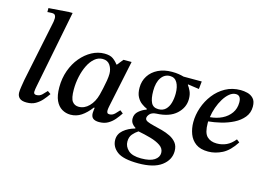

<svg xmlns="http://www.w3.org/2000/svg" viewBox="-116 -936 1953 1395"><g transform="rotate(15 860.5 -239.0)"><path d="M115 10Q78 10 61.5 -5.5Q45 -21 45 -47Q45 -65 49.5 -92.5Q54 -120 58 -144L153 -604Q153 -604 154.5 -614Q156 -624 156 -636Q156 -646 150.5 -656Q145 -666 125 -666Q112 -666 102 -665Q92 -664 92 -664V-694L243 -705H271L156 -123Q154 -115 152 -101Q150 -87 150 -80Q150 -61 170 -61Q196 -61 214 -79.5Q232 -98 244 -111L268 -94Q251 -69 230.5 -45.5Q210 -22 182.5 -6Q155 10 115 10Z M446 13Q411 13 381.5 -4.5Q352 -22 334.5 -59.5Q317 -97 317 -159Q317 -227 338 -285.5Q359 -344 395.5 -387.5Q432 -431 477.5 -455.5Q523 -480 572 -480Q614 -480 636.5 -464Q659 -448 675 -426H679L716 -472H777L704 -123Q704 -123 701.5 -110Q699 -97 699 -86Q699 -76 703 -69.5Q707 -63 719 -63Q742 -63 760 -81Q778 -99 789 -112L812 -94Q795 -68 774.5 -44Q754 -20 726.5 -4.5Q699 11 661 11Q631 11 615.5 -1Q600 -13 600 -41Q600 -50 601.5 -60Q603 -70 604 -81H598Q563 -35 526.5 -11Q490 13 446 13ZM489 -58Q532 -58 566 -92.5Q600 -127 615 -183Q620 -203 627 -233.5Q634 -264 639 -295Q644 -326 644 -347Q644 -383 625.5 -411Q607 -439 569 -439Q536 -439 509 -416Q482 -393 463 -354.5Q444 -316 433.5 -268Q423 -220 423 -171Q423 -105 440.5 -81.5Q458 -58 489 -58Z M1014 227Q900 227 854 192Q808 157 808 104Q808 61 842.5 31.5Q877 2 928 -12V-17Q913 -25 901.5 -40.5Q890 -56 890 -78Q890 -111 915 -133Q940 -155 972 -166V-172Q951 -181 930 -196.5Q909 -212 895 -238.5Q881 -265 881 -307Q881 -357 906 -396Q931 -435 976 -457Q1021 -479 1080 -479Q1109 -479 1130.5 -475.5Q1152 -472 1169 -467H1306L1300 -409L1215 -421V-417Q1226 -403 1237.5 -378.5Q1249 -354 1249 -319Q1249 -255 1197.5 -207.5Q1146 -160 1048 -156Q1015 -154 1000 -137.5Q985 -121 985 -106Q985 -91 1004 -82.5Q1023 -74 1053 -67Q1083 -60 1116.5 -51Q1150 -42 1179.5 -27.5Q1209 -13 1228 11Q1247 35 1247 73Q1247 139 1188.5 183Q1130 227 1014 227ZM956 2Q934 16 915.5 37.5Q897 59 897 94Q897 131 927 159Q957 187 1024 187Q1091 187 1123.5 165.5Q1156 144 1156 111Q1156 78 1126 57.5Q1096 37 1050 24Q1004 11 956 2ZM1053 -191Q1087 -191 1107.5 -211Q1128 -231 1137 -263.5Q1146 -296 1146 -333Q1146 -384 1128 -415Q1110 -446 1074 -446Q1033 -446 1008 -410Q983 -374 983 -310Q983 -252 998.5 -221.5Q1014 -191 1053 -191Z M1482 13Q1423 13 1388.5 -12Q1354 -37 1338.5 -78Q1323 -119 1323 -166Q1323 -221 1342 -276.5Q1361 -332 1396.5 -378Q1432 -424 1482.5 -452Q1533 -480 1597 -480Q1621 -480 1647.5 -473.5Q1674 -467 1693 -447Q1712 -427 1712 -386Q1712 -339 1684 -305Q1656 -271 1612.5 -249Q1569 -227 1519.5 -215Q1470 -203 1426 -199Q1426 -193 1426 -186Q1426 -114 1453 -87Q1480 -60 1527 -60Q1566 -60 1599.5 -75.5Q1633 -91 1662 -127L1684 -110Q1639 -40 1587 -13.5Q1535 13 1482 13ZM1430 -232Q1480 -236 1520.5 -256Q1561 -276 1585 -310Q1609 -344 1609 -390Q1609 -443 1570 -443Q1545 -443 1522 -424Q1499 -405 1480 -374Q1461 -343 1448 -306Q1435 -269 1430 -232Z"/></g></svg>

Font: STIX Two Text Medium
Style: Italic
Weight: 500
Italic angle: -12°
Designer: Ross Mills, John Hudson & Paul Hanslow, Tiro Typeworks Ltd; with prior portions MicroPress Inc. and Coen Hoffman, Elsevi
Foundry: Tiro Typeworks Ltd
Version: Version 2.13 b171